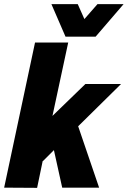

<svg xmlns="http://www.w3.org/2000/svg" viewBox="-31 -905 616 926"><path d="M148 1 -11 0 138 -700H298L222 -346L381 -500H553L346 -296L447 0H269L229 -181L176 -128L175 -129ZM565 -885 430 -728H285L217 -885H344L376 -813L439 -885Z"/></svg>

Font: Epunda Sans ExtraBold
Style: Italic
Weight: 800
Italic angle: -12.0243°
Designer: Simon Atzbach
Foundry: typofactur
Version: Version 2.204; ttfautohint (v1.8.4.7-5d5b)